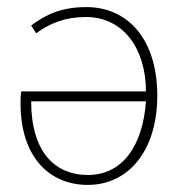

<svg xmlns="http://www.w3.org/2000/svg" viewBox="-20 -510 518 542"><path d="M228 12C342 12 424 -84 424 -240C424 -400 340 -490 224 -490C152 -490 108 -468 68 -438L82 -416C120 -444 164 -462 222 -462C330 -462 392 -370 392 -252H40C38 -240 38 -228 38 -218C38 -66 120 12 228 12ZM228 -16C136 -16 68 -80 68 -224H392C383 -96 324 -16 228 -16Z"/></svg>

Font: Source Sans Pro ExtraLight
Style: Regular
Weight: 200
Designer: Paul D. Hunt
Foundry: Adobe Systems Incorporated
Version: Version 3.006;hotconv 1.0.111;makeotfexe 2.5.65597